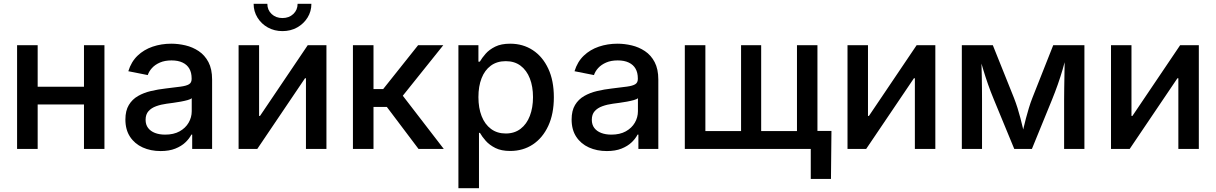

<svg xmlns="http://www.w3.org/2000/svg" viewBox="-20 -774 6320 998"><path d="M442.9 -323.2V-231H147.9V-323.2ZM175.8 -539.1V0H68.8V-539.1ZM522.9 -539.1V0H416.5V-539.1Z M814.9 11.2Q763.2 11.2 721.7 -7.6Q680.2 -26.4 656 -63Q631.8 -99.6 631.8 -152.8Q631.8 -198.7 649.7 -228.3Q667.5 -257.8 697.3 -274.9Q727.1 -292 764.4 -300.8Q801.8 -309.6 840.8 -314Q889.2 -319.8 918.7 -323.7Q948.2 -327.6 962.2 -335.9Q976.1 -344.2 976.1 -363.3V-366.2Q976.1 -396 964.4 -416.7Q952.6 -437.5 929.2 -448.7Q905.8 -460 871.6 -460Q836.9 -460 811.5 -449Q786.1 -438 770.3 -420.7Q754.4 -403.3 748 -383.8L647 -403.8Q662.1 -453.1 695.1 -484.6Q728 -516.1 773.4 -531.5Q818.8 -546.9 870.6 -546.9Q906.7 -546.9 944.1 -538.1Q981.4 -529.3 1012.9 -508.3Q1044.4 -487.3 1063.5 -451.2Q1082.5 -415 1082.5 -360.4V0H979V-74.2H974.6Q963.9 -53.2 943.4 -33.7Q922.9 -14.2 891.1 -1.5Q859.4 11.2 814.9 11.2ZM838.4 -74.2Q882.8 -74.2 913.6 -91.3Q944.3 -108.4 960.4 -136.2Q976.6 -164.1 976.6 -195.8V-263.7Q971.2 -258.3 955.6 -253.9Q939.9 -249.5 919.9 -245.8Q899.9 -242.2 880.4 -239.5Q860.8 -236.8 846.2 -234.9Q816.9 -231 791.7 -221.9Q766.6 -212.9 751.7 -196Q736.8 -179.2 736.8 -151.4Q736.8 -126 749.8 -108.9Q762.7 -91.8 785.6 -83Q808.6 -74.2 838.4 -74.2Z M1676.8 0H1570.3V-367.2H1565.4L1317.4 0H1220.2V-539.1H1326.7V-171.4H1331.5L1579.6 -539.1H1676.8ZM1448.2 -612.3Q1406.2 -612.3 1372.3 -631.1Q1338.4 -649.9 1318.4 -682.4Q1298.3 -714.8 1298.3 -754.4H1369.6Q1369.6 -722.2 1391.8 -701.2Q1414.1 -680.2 1448.2 -680.2Q1482.4 -680.2 1504.6 -701.2Q1526.9 -722.2 1526.9 -754.4H1598.6Q1598.6 -714.8 1578.6 -682.6Q1558.6 -650.4 1524.7 -631.3Q1490.7 -612.3 1448.2 -612.3Z M1814.5 0V-539.1H1921.4V-311H1971.7L2153.3 -539.1H2284.2L2073.7 -276.4L2286.6 0H2155.3L1990.7 -218.3H1921.4V0Z M2362.8 204.1V-539.1H2466.8V-453.6H2474.1Q2485.4 -473.1 2504.2 -494.6Q2522.9 -516.1 2554 -531.5Q2585 -546.9 2631.8 -546.9Q2698.2 -546.9 2749.3 -513.4Q2800.3 -480 2829.6 -417.7Q2858.9 -355.5 2858.9 -268.6Q2858.9 -182.1 2829.8 -119.6Q2800.8 -57.1 2749.8 -23.2Q2698.7 10.7 2631.8 10.7Q2585.9 10.7 2555.2 -4.6Q2524.4 -20 2505.1 -41.7Q2485.8 -63.5 2474.6 -83.5H2469.7V204.1ZM2608.9 -80.1Q2654.3 -80.1 2686 -104.5Q2717.8 -128.9 2734.1 -171.6Q2750.5 -214.4 2750.5 -269Q2750.5 -324.2 2734.1 -366.2Q2717.8 -408.2 2686.3 -432.1Q2654.8 -456.1 2608.9 -456.1Q2563 -456.1 2531.2 -432.6Q2499.5 -409.2 2483.2 -367.4Q2466.8 -325.7 2466.8 -269Q2466.8 -212.9 2483.4 -170.4Q2500 -127.9 2532 -104Q2564 -80.1 2608.9 -80.1Z M3134.3 11.2Q3082.5 11.2 3041 -7.6Q2999.5 -26.4 2975.3 -63Q2951.2 -99.6 2951.2 -152.8Q2951.2 -198.7 2969 -228.3Q2986.8 -257.8 3016.6 -274.9Q3046.4 -292 3083.7 -300.8Q3121.1 -309.6 3160.2 -314Q3208.5 -319.8 3238 -323.7Q3267.6 -327.6 3281.5 -335.9Q3295.4 -344.2 3295.4 -363.3V-366.2Q3295.4 -396 3283.7 -416.7Q3272 -437.5 3248.5 -448.7Q3225.1 -460 3190.9 -460Q3156.2 -460 3130.9 -449Q3105.5 -438 3089.6 -420.7Q3073.7 -403.3 3067.4 -383.8L2966.3 -403.8Q2981.4 -453.1 3014.4 -484.6Q3047.4 -516.1 3092.8 -531.5Q3138.2 -546.9 3189.9 -546.9Q3226.1 -546.9 3263.4 -538.1Q3300.8 -529.3 3332.3 -508.3Q3363.8 -487.3 3382.8 -451.2Q3401.9 -415 3401.9 -360.4V0H3298.3V-74.2H3293.9Q3283.2 -53.2 3262.7 -33.7Q3242.2 -14.2 3210.4 -1.5Q3178.7 11.2 3134.3 11.2ZM3157.7 -74.2Q3202.1 -74.2 3232.9 -91.3Q3263.7 -108.4 3279.8 -136.2Q3295.9 -164.1 3295.9 -195.8V-263.7Q3290.5 -258.3 3274.9 -253.9Q3259.3 -249.5 3239.3 -245.8Q3219.2 -242.2 3199.7 -239.5Q3180.2 -236.8 3165.5 -234.9Q3136.2 -231 3111.1 -221.9Q3085.9 -212.9 3071 -196Q3056.2 -179.2 3056.2 -151.4Q3056.2 -126 3069.1 -108.9Q3082 -91.8 3105 -83Q3127.9 -74.2 3157.7 -74.2Z M3539.6 -539.1H3646.5V-92.8H3832V-539.1H3936.5V-92.8H4122.6V-539.1H4229V0H3539.6ZM4194.3 156.2V0H4155.8V-93.3H4301.8L4299.3 156.2Z M4841.8 0H4735.4V-367.2H4730.5L4482.4 0H4385.3V-539.1H4491.7V-171.4H4496.6L4744.6 -539.1H4841.8Z M4979.5 0V-539.1H5140.6L5250.5 -265.1Q5260.7 -238.8 5269 -212.6Q5277.3 -186.5 5283.9 -160.6Q5290.5 -134.8 5296.4 -110.4Q5302.2 -85.9 5307.1 -63H5290Q5294.9 -85 5300.5 -109.4Q5306.2 -133.8 5313 -159.7Q5319.8 -185.5 5327.9 -212.2Q5335.9 -238.8 5346.2 -265.1L5454.6 -539.1H5616.7V0H5511.2V-256.3Q5511.2 -284.7 5511.7 -314Q5512.2 -343.3 5512.7 -373.3Q5513.2 -403.3 5513.7 -433.6Q5514.2 -463.9 5514.6 -493.7H5525.9Q5514.6 -450.7 5503.2 -411.9Q5491.7 -373 5478.5 -335.4Q5465.3 -297.9 5448.7 -256.8L5343.8 0H5252L5146 -256.8Q5128.9 -297.9 5115.7 -335.7Q5102.5 -373.5 5090.8 -412.1Q5079.1 -450.7 5067.9 -493.7H5081.1Q5081.1 -466.8 5081.8 -437Q5082.5 -407.2 5083.3 -376.7Q5084 -346.2 5084.2 -315.9Q5084.5 -285.6 5084.5 -256.3V0Z M6211.4 0H6105V-367.2H6100.1L5852.1 0H5754.9V-539.1H5861.3V-171.4H5866.2L6114.3 -539.1H6211.4Z"/></svg>

Font: Inter 18pt Medium
Style: Regular
Weight: 500
Designer: Rasmus Andersson
Foundry: rsms
Version: Version 4.001;git-66647c0bb